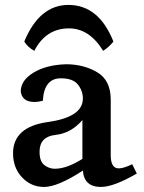

<svg xmlns="http://www.w3.org/2000/svg" viewBox="-20 -738 578 768"><path d="M383.8 9.8Q316.4 9.8 311.5 -55.7Q210.9 9.8 156.2 9.8Q104.5 9.8 68.4 -28.3Q32.2 -66.4 32.2 -125Q32.2 -230.5 171.9 -250Q311.5 -269.5 311.5 -343.8Q311.5 -375 291.5 -399.9Q271.5 -424.8 223.6 -424.8Q156.2 -424.8 151.4 -335Q133.3 -330.1 118.2 -330.1Q68.4 -330.1 63 -372.1Q63 -416.5 114 -447.5Q165 -478.5 244.6 -481Q314.5 -481 368.7 -449Q422.9 -417 422.9 -339.8V-117.2Q422.9 -64.5 455.1 -64.5Q474.6 -64.5 508.8 -81.1L527.3 -43.9Q434.6 9.8 383.8 9.8ZM199.2 -63Q247.1 -63 309.6 -102.5V-257.8Q264.6 -205.1 201.4 -198.2Q138.2 -191.4 138.2 -130.9Q138.2 -92.8 157.2 -77.9Q176.3 -63 199.2 -63ZM253.9 -718.3Q375.5 -718.3 433.6 -571.8Q417.5 -550.8 392.6 -534.7Q337.4 -624.5 255.9 -624.5Q163.6 -624.5 117.2 -534.7Q91.8 -548.3 77.1 -571.8Q137.7 -718.3 253.9 -718.3Z"/></svg>

Font: Kelvinch
Style: Bold
Weight: 700
Designer: Paul James Miller
Foundry: High-Logic / Made with FontCreator
Version: Version 3.501;March 28, 2021;FontCreator 13.0.0.2683 64-bit